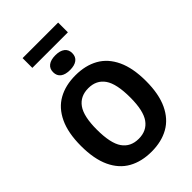

<svg xmlns="http://www.w3.org/2000/svg" viewBox="-314 -1219 1350 1350"><g transform="rotate(-45 361.0 -544.5)"><path d="M37.5 -370Q37.5 -499.5 77.5 -584.2Q117.5 -669 189.8 -709.2Q262 -749.5 361 -749.5Q460 -749.5 532.2 -709Q604.5 -668.5 644.2 -583.8Q684 -499 684 -370Q684 -241 644 -156.2Q604 -71.5 531.8 -31Q459.5 9.5 361 9.5Q262 9.5 189.5 -30.8Q117 -71 77.2 -155.8Q37.5 -240.5 37.5 -370ZM524 -366.5Q524 -503 482.5 -562.2Q441 -621.5 361 -621.5Q281 -621.5 239.2 -563.2Q197.5 -505 197.5 -373.5Q197.5 -237 239 -177.8Q280.5 -118.5 361 -118.5Q440.5 -118.5 482.2 -176.8Q524 -235 524 -366.5ZM265.5 -875.5Q265.5 -911 290.5 -930Q315.5 -949 361 -949Q406.5 -949 431.2 -930Q456 -911 456 -875.5Q456 -839.5 431.2 -820.8Q406.5 -802 361 -802Q315 -802 290.2 -820.8Q265.5 -839.5 265.5 -875.5ZM184 -1000.5V-1097.5H537.5V-1000.5Z"/></g></svg>

Font: Encode Sans Semi Condensed
Style: Bold
Weight: 700
Width: 4
Designer: Multiple Designers
Foundry: Impallari Type
Version: Version 2.000